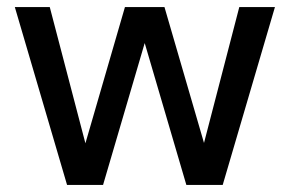

<svg xmlns="http://www.w3.org/2000/svg" viewBox="-20 -524 821 544"><path d="M170 0 22 -504H121L222 -118L334 -504H446L558 -119L658 -504H759L611 0H508L390 -402L272 0Z"/></svg>

Font: DM Sans Medium
Style: Regular
Weight: 500
Designer: Colophon Foundry, Jonny Pinhorn
Foundry: Colophon Foundry
Version: Version 4.004; ttfautohint (v1.8.4.7-5d5b)